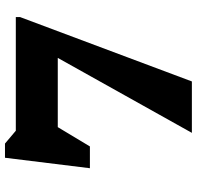

<svg xmlns="http://www.w3.org/2000/svg" viewBox="-30 -760 790 771"><g transform="rotate(-90 365.5 -375.0)"><path d="M682 -690 423.5 0H217L518 -538.5H240L162.5 -409.5H75L117 -750.5H174L225.5 -707H682Z"/></g></svg>

Font: Newsreader 6pt
Style: Bold
Weight: 700
Designer: Hugues Gentile
Foundry: Production Type
Version: Version 1.003; ttfautohint (v1.8.3)